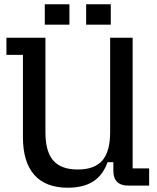

<svg xmlns="http://www.w3.org/2000/svg" viewBox="-20 -866 732 896"><path d="M87 -226V-610H10V-690H192V-249Q192 -159 228.5 -117Q265 -75 343 -75Q421 -75 457.5 -117Q494 -159 494 -249V-690H599V-80H676V0H577Q544 0 526.5 -17.5Q509 -35 509 -68V-109H482Q460 -48 414.5 -19Q369 10 296 10Q193 10 140 -50Q87 -110 87 -226ZM189 -846H304V-751H189ZM382 -846H497V-751H382Z"/></svg>

Font: Mozilla Headline BETA
Style: Regular
Weight: 400
Designer: Studio DRAMA
Foundry: Studio DRAMA
Version: Version 0.100